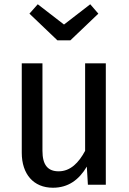

<svg xmlns="http://www.w3.org/2000/svg" viewBox="-20 -866 603 900"><path d="M403 -846 280 -751 157 -846 118 -802 249 -677H310L441 -802ZM476 -569H379V-159C349 -103 310 -63 255 -63C204 -63 179 -93 179 -159V-569H82V-150C82 -50 137 14 228 14C300 14 350 -23 387 -85L392 0H476Z"/></svg>

Font: Glow Sans SC Condensed Medium
Style: Regular
Weight: 600
Width: 3
Designer: Ryoko NISHIZUKA (kana, bopomofo & ideographs); Paul D. Hunt (Latin, Greek & Cyrillic); Sandoll Communications, Soo-young
Version: Version 0.93